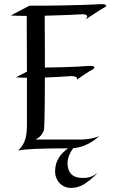

<svg xmlns="http://www.w3.org/2000/svg" viewBox="-20 -726 552 941"><path d="M458 122C426 144 413 146 382 146C336 146 311 120 311 74C311 47 323 22 339 0C361 -1 415 -11 466 -59C429 -42 375 -42 375 -42H154C194 -62 196 -95 196 -95C196 -95 200 -138 200 -346C255 -348 302 -351 325 -353C325 -353 367 -355 356 -335C419 -379 429 -383 429 -383C439 -387 460 -404 417 -403C417 -403 332 -396 200 -395C200 -464 200 -545 199 -649C280 -651 358 -654 383 -656C383 -656 425 -658 399 -630C476 -682 486 -686 486 -686C496 -690 518 -706 474 -706C474 -706 370 -698 124 -698L33 -650C55 -649 82 -648 111 -648C111 -527 112 -446 112 -375L58 -347C75 -346 93 -345 112 -345V-145C113 -62 109 -28 69 12C96 4 194 1 314 1C279 25 250 60 250 114C250 158 282 195 328 195C370 195 404 176 458 122Z"/></svg>

Font: Quintessential
Style: Regular
Weight: 400
Designer: Astigmatic (AOETI)
Foundry: Astigmatic (AOETI)
Version: Version 1.000